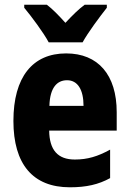

<svg xmlns="http://www.w3.org/2000/svg" viewBox="-20 -786 550 816"><path d="M187 -606H331C354 -648 404 -715 434 -753V-766H340C313 -746 289 -722 258 -689C229 -721 204 -747 179 -766H83V-753C113 -717 166 -646 187 -606ZM261 -559C119 -559 37 -459 37 -272C37 -89 119 10 277 10C347 10 399 -2 448 -29V-150C395 -121 352 -108 298 -108C225 -108 190 -149 189 -231H476V-309C476 -468 397 -559 261 -559ZM265 -445C310 -445 335 -405 335 -336H190C192 -413 222 -445 265 -445Z"/></svg>

Font: Noto Sans Myanmar UI Condensed ExtraBold
Style: Regular
Weight: 800
Width: 3
Designer: Monotype Design Team
Foundry: Monotype Imaging Inc.
Version: Version 2.103